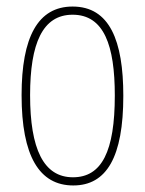

<svg xmlns="http://www.w3.org/2000/svg" viewBox="-20 -557 443 587"><path d="M357 -264C357 -433 315 -537 202 -537C96 -537 46 -444 46 -266C46 -80 100 10 204 10C306 10 357 -77 357 -264ZM72 -266C72 -424 110 -512 202 -512C298 -512 331 -418 331 -265C331 -94 291 -15 203 -15C113 -15 72 -102 72 -266Z"/></svg>

Font: Noto Sans Myanmar UI ExtraCondensed Thin
Style: Regular
Weight: 100
Width: 2
Designer: Monotype Design Team
Foundry: Monotype Imaging Inc.
Version: Version 2.103